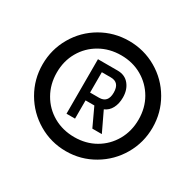

<svg xmlns="http://www.w3.org/2000/svg" viewBox="-114 -905 743 731"><g transform="rotate(30 257.5 -539.0)"><path d="M15.6 -539.6Q15.6 -605.2 47.9 -660.9Q80.2 -716.7 135.9 -749Q191.7 -781.2 257.3 -781.2Q322.9 -781.2 378.6 -749Q434.4 -716.7 466.7 -660.9Q499 -605.2 499 -539.6Q499 -474 466.7 -418.2Q434.4 -362.5 378.6 -329.7Q322.9 -296.9 257.3 -296.9Q191.7 -296.9 135.9 -329.7Q80.2 -362.5 47.9 -418.2Q15.6 -474 15.6 -539.6ZM437.5 -539.6Q437.5 -590.6 414.1 -631.2Q390.6 -671.9 350 -695.3Q309.4 -718.8 258.3 -718.8Q207.3 -718.8 166.1 -695.3Q125 -671.9 101.6 -631.2Q78.1 -590.6 78.1 -539.6Q78.1 -488.5 101.6 -447.4Q125 -406.3 166.1 -382.8Q207.3 -359.4 258.3 -359.4Q309.4 -359.4 350 -382.8Q390.6 -406.3 414.1 -447.4Q437.5 -488.5 437.5 -539.6ZM188.5 -421.9V-661.5H275Q307.3 -661.5 325.5 -639.1Q343.8 -616.7 343.8 -582.3Q343.8 -555.2 333.3 -535.4Q322.9 -515.6 303.1 -507.3L343.8 -421.9H302.1L264.6 -502.1H226V-421.9ZM226 -536.5H265.6Q304.2 -536.5 304.2 -581.2Q304.2 -626 265.6 -626H226Z"/></g></svg>

Font: Vladivostok Bold
Style: Regular
Weight: 700
Width: 4
Designer: Michael Sharanda
Foundry: Michael Sharanda
Version: Version 1.005